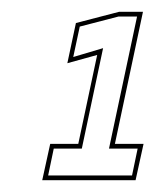

<svg xmlns="http://www.w3.org/2000/svg" viewBox="-20 -720 274 325"><path d="M51.5 -415 65 -476.5H112.5L144.5 -627L94 -613L108.5 -681L181.5 -700H222L174.5 -476.5H223L209.5 -415ZM61.5 -423H203.5L213 -468.5H164.5L212 -692H180.5L115 -675L104 -623.5L154.5 -638.5L118.5 -468.5H71Z"/></svg>

Font: Tourney Thin Thin
Style: Italic
Weight: 250
Italic angle: -12°
Version: Version 1.015